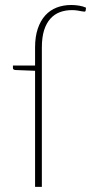

<svg xmlns="http://www.w3.org/2000/svg" viewBox="-20 -730 356 750"><path d="M117 0V-453.5L40 -456.5Q30.5 -457.5 30.5 -464V-474H117V-544.5Q117 -586.5 127.5 -617.8Q138 -649 156.8 -669.8Q175.5 -690.5 201.5 -700.5Q227.5 -710.5 258.5 -710.5Q273 -710.5 288.8 -708Q304.5 -705.5 316 -700L314.5 -688Q313.5 -684.5 310 -684.5Q306.5 -684.5 299.8 -685.8Q293 -687 283.2 -688.8Q273.5 -690.5 261 -690.5Q235.5 -690.5 214 -682.5Q192.5 -674.5 176.8 -657Q161 -639.5 152.2 -611.8Q143.5 -584 143.5 -544V0Z"/></svg>

Font: Lato Thin
Style: Regular
Weight: 200
Designer: Lukasz Dziedzic
Foundry: tyPoland Lukasz Dziedzic
Version: Version 2.007; 2014-02-27